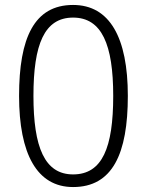

<svg xmlns="http://www.w3.org/2000/svg" viewBox="-20 -745 591 775"><path d="M275 10C434 10 496 -124 496 -358C496 -593 423 -725 275 -725C118 -725 57 -592 57 -358C57 -124 129 10 275 10ZM275 -41C160 -41 115 -151 115 -358C115 -566 159 -674 275 -674C391 -674 437 -565 437 -358C437 -149 393 -41 275 -41Z"/></svg>

Font: Noto Sans Devanagari UI Light
Style: Regular
Weight: 300
Designer: Jelle Bosma - Monotype Design Team
Foundry: Monotype Imaging Inc.
Version: Version 2.004